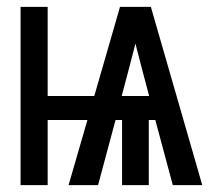

<svg xmlns="http://www.w3.org/2000/svg" viewBox="-20 -540 640 560"><path d="M40 0V-520H119V-260H255L330 -520H420L570 0H484L433 -190H414V0H336V-190H317L266 0H180L235 -190H119V0ZM415 -260 392 -347Q388 -363 383.5 -380Q379 -397 375 -413Q371 -397 366.5 -380Q362 -363 358 -347L335 -260Z"/></svg>

Font: Nova Nerd Font
Style: Regular
Weight: 400
Designer: Belleve Invis
Foundry: Belleve Invis
Version: Version 24.1.4; ttfautohint (v1.8.4);Nerd Fonts 3.1.1